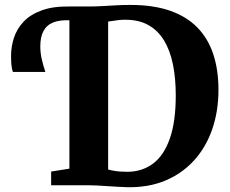

<svg xmlns="http://www.w3.org/2000/svg" viewBox="-20 -770 954 798"><path d="M507 8Q488 7.5 466.8 6.2Q445.5 5 424.2 3.5Q403 2 383.8 1Q364.5 0 349.5 0H192.5V-57L268.5 -69V-743H347.5Q380 -743 408 -744.8Q436 -746.5 463.8 -748Q491.5 -749.5 522.5 -749.5Q617.5 -749.5 686.5 -725.5Q755.5 -701.5 800.2 -655.8Q845 -610 866.5 -544.5Q888 -479 888 -397Q888 -308 862.2 -233.2Q836.5 -158.5 787 -103.8Q737.5 -49 667.2 -19.5Q597 10 507 8ZM512.5 -56Q572.5 -57 617 -90.8Q661.5 -124.5 686 -194.5Q710.5 -264.5 710.5 -373.5Q710.5 -444.5 698.8 -502.2Q687 -560 662 -601.5Q637 -643 597.2 -665.5Q557.5 -688 501 -688Q484 -688 470.5 -686.2Q457 -684.5 446.8 -682.8Q436.5 -681 429.5 -680.5V-65.5Q442 -62 455.5 -59.8Q469 -57.5 483.2 -56.8Q497.5 -56 512.5 -56ZM33.5 -471Q29 -483.5 27.5 -499.5Q26 -515.5 26 -538Q26 -576 38 -613Q50 -650 78.2 -680Q106.5 -710 154.2 -727.2Q202 -744.5 273 -743L278.5 -714.5L273 -685.5Q229.5 -688 201.8 -677Q174 -666 160.8 -641.2Q147.5 -616.5 147.5 -578Q147.5 -551 153.2 -525.5Q159 -500 168.5 -471Z"/></svg>

Font: Merriweather 36pt ExtraBold
Style: Regular
Weight: 800
Designer: Eben Sorkin
Foundry: Eben Sorkin
Version: Version 2.100